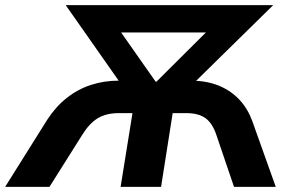

<svg xmlns="http://www.w3.org/2000/svg" viewBox="-57 -725 1132 745"><path d="M-37 0 126 -260Q159 -311 202 -345Q245 -379 296 -395.5Q347 -412 402 -412H440L428 -377L198 -705H1003L669 -377L657 -412H695Q752 -410 797 -390.5Q842 -371 873.5 -336.5Q905 -302 922 -255L1013 0H851L783 -200Q768 -246 741 -266Q714 -286 666 -286H613L568 0H411L457 -286H403Q355 -286 322 -266Q289 -246 261 -200L135 0ZM547 -408H550L779 -636L775 -599H379L387 -636Z"/></svg>

Font: Nunito Sans 11pt ExtraBold
Style: Italic
Weight: 800
Italic angle: -9°
Version: Version 3.101;gftools[0.9.27]